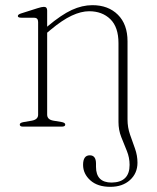

<svg xmlns="http://www.w3.org/2000/svg" viewBox="-20 -490 608 743"><path d="M438.5 -18V-323Q438.5 -385 407 -415.8Q375.5 -446.5 325 -446.5Q294 -446.5 257.5 -429.5Q221 -412.5 175 -374L162.5 -363.5V-46.5Q162.5 -27 187 -23L217 -18Q232.5 -15.5 232.5 -8Q232.5 0 219 0H69Q56.5 0 56.5 -8Q56.5 -15 71 -17.5L103 -23Q127.5 -27.5 127.5 -46V-405Q127.5 -421.5 111.5 -421.5H62.5Q49 -421.5 49 -428Q49 -434 61.5 -438L124.5 -458Q141.5 -463.5 150 -463.5Q162.5 -463.5 162.5 -449.5V-386.5L164 -388Q217.5 -433 257.8 -451.5Q298 -470 337.5 -470Q399 -470 436.2 -433Q473.5 -396 473.5 -330V-27.5Q473.5 3 483.2 30.8Q493 58.5 502.5 85.2Q512 112 512 139.5Q512 180.5 483 206.8Q454 233 407 233Q357.5 233 329.5 207.8Q301.5 182.5 301.5 148Q301.5 111 327.5 111Q351.5 111 351.5 143V155.5Q351.5 216.5 412 216.5Q481.5 215.5 481.5 148Q481.5 120 470.8 93.8Q460 67.5 449.2 40.2Q438.5 13 438.5 -18Z"/></svg>

Font: Fraunces 9pt S000 Thin
Style: Regular
Weight: 100
Version: Version 1.000; ttfautohint (v1.8.3)